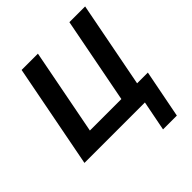

<svg xmlns="http://www.w3.org/2000/svg" viewBox="-235 -844 1199 1199"><g transform="rotate(-45 364.5 -244.5)"><path d="M513 199 552 0H18L151 -688H295L185 -119H463L573 -688H712L602 -119H697L635 199Z"/></g></svg>

Font: Libra Sans Modern
Style: Bold Italic
Weight: 700
Italic angle: -12°
Foundry: Stefan Peev, Context Ltd
Version: Version 1.000